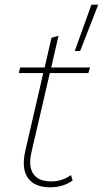

<svg xmlns="http://www.w3.org/2000/svg" viewBox="-20 -787 438 817"><path d="M398 -767 321 -570H298L369 -767ZM229 -635 198 -500H363L356 -476H192L114 -140Q100 -80 121.5 -47.5Q143 -15 198 -15Q244 -15 282 -42L289 -19Q249 10 194 10Q127 10 99 -29.5Q71 -69 87 -142L164 -476H60L66 -500H170L199 -626Z"/></svg>

Font: Elaine Sans ExtraLight
Style: Italic
Weight: 275
Italic angle: -13°
Designer: Wei Huang
Foundry: Wei Huang
Version: Version 2.001;December 24, 2019;FontCreator 12.0.0.2547 64-b